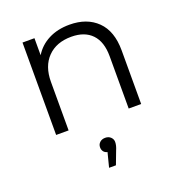

<svg xmlns="http://www.w3.org/2000/svg" viewBox="-141 -648 958 1027"><g transform="rotate(-20 338.5 -134.0)"><path d="M583 -305V0H512V-298Q512 -380 471 -423Q430 -466 354 -466Q269 -466 219.5 -415.5Q170 -365 170 -276V0H99V-526H167V-429Q196 -477 247.5 -503.5Q299 -530 367 -530Q466 -530 524.5 -472.5Q583 -415 583 -305ZM383 143Q383 163 372 188L344 262H305L326 180Q312 177 304.5 167Q297 157 297 143Q297 126 309 115Q321 104 340 104Q359 104 371 115.5Q383 127 383 143Z"/></g></svg>

Font: Idrija
Style: Regular
Weight: 400
Designer: Julieta Ulanovsky
Foundry: Julieta Ulanovsky
Version: Version 7.200